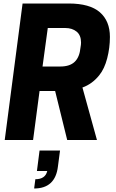

<svg xmlns="http://www.w3.org/2000/svg" viewBox="-20 -800 663 1097"><path d="M175 277 182 224Q239 224 250 177H191L206 60H323L311 151Q296 277 175 277ZM534 0H364L295 -280H206L169 0H7L109 -780H372Q493 -780 550.5 -730Q608 -680 608 -589Q608 -527 592.5 -467Q577 -407 547 -370Q507 -320 451 -300ZM325 -420Q379 -420 407 -447Q435 -474 440 -529Q443 -544 443 -557Q443 -599 417.5 -619.5Q392 -640 353 -640H253L223 -420Z"/></svg>

Font: Tanohe Sans
Style: Bold Italic
Weight: 700
Designer: Village Type and Design LLC & Cristiano Sobral
Foundry: Cooper Hewitt Smithsonian Design Museum
Version: Version 1.00;September 29, 2021;FontCreator 13.0.0.2655 64-b